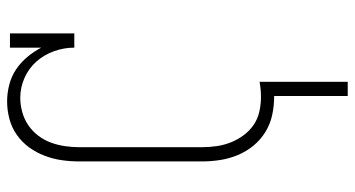

<svg xmlns="http://www.w3.org/2000/svg" viewBox="-249 -534 998 540"><g transform="rotate(-90 250.0 -264.0)"><path d="M250 215V8H247Q222 8 196.5 2.5Q171 -3 149 -16.5Q127 -30 110.5 -50Q94 -70 84 -94Q74 -118 70 -143.5Q66 -169 66 -195V-540Q66 -565 69.5 -589.5Q73 -614 82 -637.5Q91 -661 105.5 -681Q120 -701 140.5 -715.5Q161 -730 185.5 -736.5Q210 -743 235 -743Q258 -743 281.5 -737Q305 -731 324.5 -718Q344 -705 359.5 -686.5Q375 -668 386 -647V-735H426V-554H386Q386 -583 376 -611Q366 -639 347 -660.5Q328 -682 301 -694Q274 -706 245 -706Q225 -706 205 -700.5Q185 -695 168 -683.5Q151 -672 138.5 -655.5Q126 -639 119 -620Q112 -601 109 -580.5Q106 -560 106 -540V-195Q106 -174 109 -153.5Q112 -133 119.5 -114Q127 -95 139.5 -78Q152 -61 169 -49.5Q186 -38 206.5 -33.5Q227 -29 247 -29Q258 -29 268.5 -30Q279 -31 290 -33V215Z"/></g></svg>

Font: Iosevka Curly Slab Extralight
Style: Regular
Weight: 200
Monospace: yes
Designer: Belleve Invis
Foundry: Belleve Invis
Version: Version 22.1.2; ttfautohint (v1.8.4)